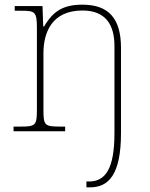

<svg xmlns="http://www.w3.org/2000/svg" viewBox="-20 -562 644 822"><path d="M350 240H366C444 240 498 187 498 8V-357C498 -482 446 -542 333 -542C253 -542 208 -516 169 -449H165L162 -536H43V-516H73C130 -516 138 -511 138 -442V-94C138 -24 133 -20 64 -20H38V0H259V-20H242C170 -20 166 -24 166 -94V-334C166 -423 202 -517 333 -517C434 -517 470 -454 470 -365V8C470 165 429 215 361 215H350Z"/></svg>

Font: Noto Serif Gurmukhi Thin
Style: Regular
Weight: 100
Designer: Vaibhav Singh and the Monotype Design Team
Foundry: Monotype Imaging Inc.
Version: Version 2.004